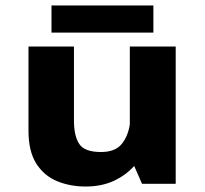

<svg xmlns="http://www.w3.org/2000/svg" viewBox="-20 -671 750 701"><path d="M293 10Q236 10 188.5 -9.5Q141 -29 112.5 -73.8Q84 -118.5 84 -194V-501H250V-231Q250 -174.5 269.5 -145.2Q289 -116 348.5 -116Q399.5 -116 423.2 -144Q447 -172 454 -216.5V-501H621.5V0H498.5L470 -65Q437.5 -29.5 393.5 -9.8Q349.5 10 293 10ZM168 -651H540V-552H168Z"/></svg>

Font: League Mono
Style: Bold
Weight: 700
Width: 6
Designer: Tyler Finck
Foundry: The League of Moveable Type / Tyler Finck
Version: Version 2.300;RELEASE